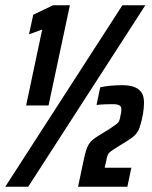

<svg xmlns="http://www.w3.org/2000/svg" viewBox="-37 -708 576 728"><path d="M62 -308 123 -596 73 -578 89 -652 164 -688H228L147 -308ZM-17 0 427 -688H514L70 0ZM259 0 279 -95Q284 -119 288.5 -134.5Q293 -150 299 -160Q305 -170 314.5 -178Q324 -186 339 -195L378 -219Q396 -231 404 -237Q412 -243 415 -250Q418 -257 420 -271Q422 -277 422.5 -282.5Q423 -288 423 -292Q423 -302 419 -306Q415 -310 408 -311.5Q401 -313 390 -313Q378 -313 362 -312.5Q346 -312 329 -310L343 -377Q360 -381 382.5 -383Q405 -385 428 -385Q453 -385 471 -378.5Q489 -372 499 -358Q509 -344 509 -319Q509 -310 508 -298Q507 -286 505 -275Q499 -243 492.5 -225Q486 -207 474.5 -195.5Q463 -184 441 -171L396 -143Q380 -133 374.5 -125.5Q369 -118 366 -99L360 -72H461L446 0Z"/></svg>

Font: Saira Condensed ExtraBold
Style: Italic
Weight: 800
Width: 3
Italic angle: -12°
Designer: Hector Gatti with collaboration of the Omnibus-Type team
Foundry: Omnibus-Type
Version: Version 1.101